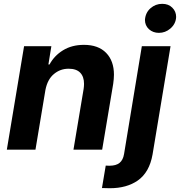

<svg xmlns="http://www.w3.org/2000/svg" viewBox="-20 -789 948 1012"><path d="M817.5 -615.8Q786.6 -615.8 765.3 -634.9Q744 -654.5 744 -684.3Q746.8 -722.3 773.1 -745.4Q799.7 -768.8 834.9 -768.8Q868.3 -768.8 888.1 -748.6Q908.4 -728.7 908.4 -699.6Q907 -663.4 877.5 -638.1Q851.2 -615.8 817.5 -615.8ZM518.5 0H367.2L420.8 -320.3Q422.9 -334.5 422.9 -347.3Q422.9 -384.9 402.7 -405.9Q382.5 -426.8 341.6 -426.8Q297.6 -426.8 264.2 -398.8Q230.5 -371.1 219.5 -315.3L166.9 0H16L106.9 -545.5H250.7L235.1 -449.2H241.1Q266 -495.7 312.5 -524.1Q359 -552.6 422.6 -552.6Q498.2 -552.6 539.4 -510.3Q580.6 -468 580.6 -395.2Q580.6 -383.9 579.5 -372Q578.5 -360.1 576.7 -347.3ZM558.9 203.1 517.4 202.1 537.3 83.8Q542.3 84.2 547.2 84.3Q552.2 84.5 557.2 84.5Q591.6 84.5 610.1 69.6Q628.6 54.7 633.9 22.7L727.6 -545.5H878.9L784.1 25.2Q767.4 119.7 706 162.6Q647.7 203.1 558.9 203.1Z"/></svg>

Font: Linik Sans
Style: Bold Italic
Weight: 700
Italic angle: 9°
Designer: Fonts by Rasmus Andersson / Changes by Cristiano Sobral with parts from Marc Monis
Foundry: rsms
Version: Version 3.020; ttfautohint (v1.6)